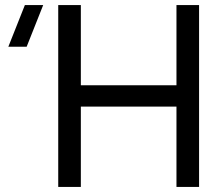

<svg xmlns="http://www.w3.org/2000/svg" viewBox="-20 -740 878 760"><path d="M210.5 0V-720H300V-402.5H678.5V-720H768V0H678.5V-318H300V0ZM85.5 -555H13L78.5 -720H151Z"/></svg>

Font: Vela Sans Med
Style: Regular
Weight: 500
Designer: Principal design: Mikhail Sharanda - project Manrope.
Design modification: Ravid Balaliev
Foundry: Mikhail Sharanda
Version: Version 1.001